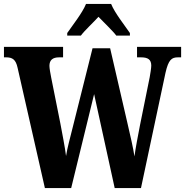

<svg xmlns="http://www.w3.org/2000/svg" viewBox="-23 -951 936 971"><path d="M317 -784V-771H386C406 -798 449 -837 475 -866C500 -840 551 -791 565 -771H634V-784C608 -822 557 -886 539 -931H412C394 -886 343 -822 317 -784ZM66 -608 204 0H337L453 -475L557 0H690L814 -583C829 -649 845 -661 877 -661H893V-714H670V-661H690C725 -661 742 -650 742 -619C742 -607 737 -577 734 -560L685 -318C674 -260 663 -205 657 -160C650 -206 637 -261 622 -326L534 -707H445L345 -308C331 -251 318 -206 311 -162C306 -205 291 -279 282 -328L236 -558C232 -578 227 -606 227 -618C227 -647 243 -661 276 -661H296V-714H-3V-661H8C40 -661 57 -650 66 -608Z"/></svg>

Font: Noto Serif Georgian ExtraCondensed ExtraBold
Style: Regular
Weight: 800
Width: 2
Designer: Monotype Design Team, Akaki Razmadze
Foundry: Google LLC
Version: Version 2.003